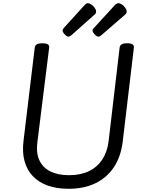

<svg xmlns="http://www.w3.org/2000/svg" viewBox="-20 -1160 903 1199"><path d="M408 19Q335 19 278.5 -1Q222 -21 185 -60Q148 -99 133 -154.5Q118 -210 127 -282L197 -863Q199 -877 210.5 -883.5Q222 -890 244 -890Q267 -890 278 -883.5Q289 -877 287 -862L214 -277Q204 -207 225.5 -160Q247 -113 294.5 -89.5Q342 -66 411 -66Q483 -66 535 -91Q587 -116 618.5 -163.5Q650 -211 658 -277L727 -863Q729 -877 740.5 -883.5Q752 -890 774 -890Q820 -890 816 -862L746 -273Q734 -180 690.5 -115Q647 -50 575.5 -15.5Q504 19 408 19ZM408 -931Q398 -931 384.5 -945Q371 -959 371 -969Q371 -973 372 -976Q373 -979 379 -986L509 -1129Q514 -1134 518.5 -1137Q523 -1140 528 -1140Q539 -1140 551 -1131.5Q563 -1123 571.5 -1111Q580 -1099 580 -1089Q580 -1082 578 -1077Q576 -1072 565 -1064L427 -941Q421 -937 416.5 -934Q412 -931 408 -931ZM595 -931Q585 -931 571.5 -945Q558 -959 558 -969Q558 -973 559 -976.5Q560 -980 567 -986L698 -1129Q703 -1134 708.5 -1137Q714 -1140 719 -1140Q730 -1140 742 -1131.5Q754 -1123 762.5 -1111Q771 -1099 771 -1089Q771 -1082 768.5 -1077Q766 -1072 756 -1064L614 -941Q609 -937 604 -934Q599 -931 595 -931Z"/></svg>

Font: Playwrite GB J
Style: Italic
Weight: 400
Italic angle: -7.01216°
Designer: Veronika Burian, José Scaglione
Foundry: TypeTogether
Version: Version 1.002